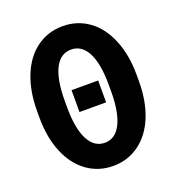

<svg xmlns="http://www.w3.org/2000/svg" viewBox="-132 -827 866 943"><g transform="rotate(-20 300.5 -356.0)"><path d="M414.6 -371.6Q414.6 -483.4 384.5 -541Q354.5 -598.6 299.3 -598.6Q244.1 -598.6 214.6 -542Q185.1 -485.4 184.6 -375V-339.4Q184.6 -228.5 214.6 -169.9Q244.6 -111.3 300.3 -111.3Q355 -111.3 384.5 -168.9Q414.1 -226.6 414.6 -335.9ZM560.1 -339.4Q560.1 -234.9 528.1 -155.8Q496.1 -76.7 436.5 -33.4Q377 9.8 300.3 9.8Q224.6 9.8 165 -32.7Q105.5 -75.2 72.8 -153.8Q40 -232.4 39.6 -335V-370.6Q39.6 -475.6 72 -555.4Q104.5 -635.3 163.8 -678Q223.1 -720.7 299.3 -720.7Q375.5 -720.7 434.8 -678.2Q494.1 -635.7 527.1 -555.7Q560.1 -475.6 560.1 -371.6ZM373 -295.9H233.9V-410.2H373Z"/></g></svg>

Font: MAUL Condensed Bold
Style: Condensed Bold
Weight: 700
Designer: MAUL
Version: Version 1.0; 2020; ttfautohint (v1.8.3)